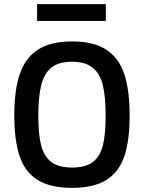

<svg xmlns="http://www.w3.org/2000/svg" viewBox="-20 -896 696 927"><path d="M49 -339Q49 -459 75 -537Q101 -615 162 -655.5Q223 -696 328 -696Q433 -696 494 -655.5Q555 -615 580.5 -537Q606 -459 606 -339Q606 -218 580.5 -142Q555 -66 494 -27.5Q433 11 328 11Q222 11 161 -27.5Q100 -66 74.5 -142.5Q49 -219 49 -339ZM490 -339Q490 -429 476.5 -484.5Q463 -540 427.5 -569Q392 -598 328 -598Q263 -598 228 -569.5Q193 -541 179 -485Q165 -429 165 -339Q165 -248 178.5 -194.5Q192 -141 227.5 -114Q263 -87 328 -87Q393 -87 428 -113.5Q463 -140 476.5 -193.5Q490 -247 490 -339ZM159 -876H491V-795H159Z"/></svg>

Font: Cairo SemiBold
Style: Regular
Weight: 600
Designer: Mohamed Gaber, Accademia di Belle Arti di Urbino and others
Foundry: Kief Type Foundry, Accademia di Belle Arti di Urbino and others
Version: Version 3.011